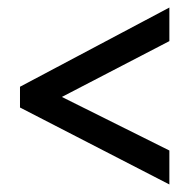

<svg xmlns="http://www.w3.org/2000/svg" viewBox="-20 -612 503 509"><path d="M429 -123 33 -327V-382L429 -592V-503L144 -355L429 -213Z"/></svg>

Font: Avrile Sans Condensed Medium
Style: Regular
Weight: 500
Width: 3
Designer: Monotype Design Team
Foundry: Monotype Imaging Inc.
Version: Version 2.001;September 10, 2019;FontCreator 11.5.0.2425 64-